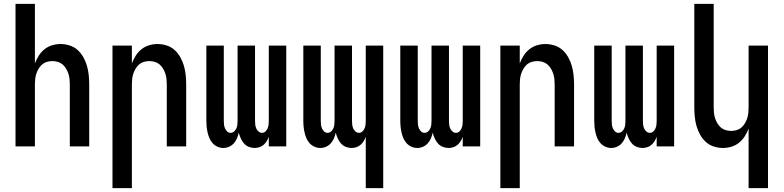

<svg xmlns="http://www.w3.org/2000/svg" viewBox="-20 -755 4040 990"><path d="M60 0V-735H160V-428Q168 -449 180 -468Q192 -487 209.5 -501Q227 -515 248.5 -521.5Q270 -528 292 -528Q316 -528 339.5 -520.5Q363 -513 380.5 -497Q398 -481 410 -459.5Q422 -438 428.5 -415Q435 -392 437.5 -368Q440 -344 440 -320V0H340V-320Q340 -334 338.5 -348Q337 -362 332.5 -375.5Q328 -389 320.5 -401.5Q313 -414 302.5 -423Q292 -432 278 -436Q264 -440 250 -440Q236 -440 222 -436Q208 -432 197.5 -423Q187 -414 179.5 -401.5Q172 -389 167.5 -375.5Q163 -362 161.5 -348Q160 -334 160 -320V0Z M560 215V-520H660V-428Q668 -449 680 -468Q692 -487 709.5 -501Q727 -515 748.5 -521.5Q770 -528 792 -528Q816 -528 839.5 -520.5Q863 -513 880.5 -497Q898 -481 910 -459.5Q922 -438 928.5 -415Q935 -392 937.5 -368Q940 -344 940 -320V0H840V-320Q840 -334 838.5 -348Q837 -362 832.5 -375.5Q828 -389 820.5 -401.5Q813 -414 802.5 -423Q792 -432 778 -436Q764 -440 750 -440Q736 -440 722 -436Q708 -432 697.5 -423Q687 -414 679.5 -401.5Q672 -389 667.5 -375.5Q663 -362 661.5 -348Q660 -334 660 -320V215Z M1132 8Q1116 8 1101.5 1.5Q1087 -5 1076.5 -16.5Q1066 -28 1060 -42Q1054 -56 1050.5 -71.5Q1047 -87 1045.5 -102Q1044 -117 1044 -133V-520H1134V-133Q1134 -123 1135 -113Q1136 -103 1140 -93.5Q1144 -84 1151.5 -77Q1159 -70 1169 -70Q1179 -70 1187 -77Q1195 -84 1199 -93.5Q1203 -103 1204 -113Q1205 -123 1205 -133V-520H1295V-133Q1295 -123 1296 -113Q1297 -103 1301 -93.5Q1305 -84 1313 -77Q1321 -70 1331 -70Q1341 -70 1348.5 -77Q1356 -84 1360 -93.5Q1364 -103 1365 -113Q1366 -123 1366 -133V-520H1456V0H1366V-50Q1362 -38 1355.5 -27.5Q1349 -17 1339.5 -8.5Q1330 0 1317.5 4Q1305 8 1293 8Q1277 8 1262.5 2Q1248 -4 1238 -15.5Q1228 -27 1221.5 -41.5Q1215 -56 1211 -71Q1208 -56 1202 -42Q1196 -28 1186 -16.5Q1176 -5 1161.5 1.5Q1147 8 1132 8Z M1866 215V-50Q1862 -38 1855.5 -27.5Q1849 -17 1839.5 -8.5Q1830 0 1817.5 4Q1805 8 1793 8Q1777 8 1762.5 2Q1748 -4 1738 -15.5Q1728 -27 1721.5 -41.5Q1715 -56 1711 -71Q1708 -56 1702 -42Q1696 -28 1686 -16.5Q1676 -5 1661.5 1.5Q1647 8 1632 8Q1616 8 1601.5 1.5Q1587 -5 1576.5 -16.5Q1566 -28 1560 -42Q1554 -56 1550.5 -71.5Q1547 -87 1545.5 -102Q1544 -117 1544 -133V-520H1634V-133Q1634 -123 1635 -113Q1636 -103 1640 -93.5Q1644 -84 1651.5 -77Q1659 -70 1669 -70Q1679 -70 1687 -77Q1695 -84 1699 -93.5Q1703 -103 1704 -113Q1705 -123 1705 -133V-520H1795V-133Q1795 -123 1796 -113Q1797 -103 1801 -93.5Q1805 -84 1813 -77Q1821 -70 1831 -70Q1841 -70 1848.5 -77Q1856 -84 1860 -93.5Q1864 -103 1865 -113Q1866 -123 1866 -133V-520H1956V215Z M2132 8Q2116 8 2101.5 1.5Q2087 -5 2076.5 -16.5Q2066 -28 2060 -42Q2054 -56 2050.5 -71.5Q2047 -87 2045.5 -102Q2044 -117 2044 -133V-520H2134V-133Q2134 -123 2135 -113Q2136 -103 2140 -93.5Q2144 -84 2151.5 -77Q2159 -70 2169 -70Q2179 -70 2187 -77Q2195 -84 2199 -93.5Q2203 -103 2204 -113Q2205 -123 2205 -133V-520H2295V-133Q2295 -123 2296 -113Q2297 -103 2301 -93.5Q2305 -84 2313 -77Q2321 -70 2331 -70Q2341 -70 2348.5 -77Q2356 -84 2360 -93.5Q2364 -103 2365 -113Q2366 -123 2366 -133V-520H2456V0H2366V-50Q2362 -38 2355.5 -27.5Q2349 -17 2339.5 -8.5Q2330 0 2317.5 4Q2305 8 2293 8Q2277 8 2262.5 2Q2248 -4 2238 -15.5Q2228 -27 2221.5 -41.5Q2215 -56 2211 -71Q2208 -56 2202 -42Q2196 -28 2186 -16.5Q2176 -5 2161.5 1.5Q2147 8 2132 8Z M2560 215V-520H2660V-428Q2668 -449 2680 -468Q2692 -487 2709.5 -501Q2727 -515 2748.5 -521.5Q2770 -528 2792 -528Q2816 -528 2839.5 -520.5Q2863 -513 2880.5 -497Q2898 -481 2910 -459.5Q2922 -438 2928.5 -415Q2935 -392 2937.5 -368Q2940 -344 2940 -320V0H2840V-320Q2840 -334 2838.5 -348Q2837 -362 2832.5 -375.5Q2828 -389 2820.5 -401.5Q2813 -414 2802.5 -423Q2792 -432 2778 -436Q2764 -440 2750 -440Q2736 -440 2722 -436Q2708 -432 2697.5 -423Q2687 -414 2679.5 -401.5Q2672 -389 2667.5 -375.5Q2663 -362 2661.5 -348Q2660 -334 2660 -320V215Z M3132 8Q3116 8 3101.5 1.5Q3087 -5 3076.5 -16.5Q3066 -28 3060 -42Q3054 -56 3050.5 -71.5Q3047 -87 3045.5 -102Q3044 -117 3044 -133V-520H3134V-133Q3134 -123 3135 -113Q3136 -103 3140 -93.5Q3144 -84 3151.5 -77Q3159 -70 3169 -70Q3179 -70 3187 -77Q3195 -84 3199 -93.5Q3203 -103 3204 -113Q3205 -123 3205 -133V-520H3295V-133Q3295 -123 3296 -113Q3297 -103 3301 -93.5Q3305 -84 3313 -77Q3321 -70 3331 -70Q3341 -70 3348.5 -77Q3356 -84 3360 -93.5Q3364 -103 3365 -113Q3366 -123 3366 -133V-520H3456V0H3366V-50Q3362 -38 3355.5 -27.5Q3349 -17 3339.5 -8.5Q3330 0 3317.5 4Q3305 8 3293 8Q3277 8 3262.5 2Q3248 -4 3238 -15.5Q3228 -27 3221.5 -41.5Q3215 -56 3211 -71Q3208 -56 3202 -42Q3196 -28 3186 -16.5Q3176 -5 3161.5 1.5Q3147 8 3132 8Z M3840 215V-92Q3832 -71 3820 -52Q3808 -33 3790.5 -19Q3773 -5 3751.5 1.5Q3730 8 3708 8Q3684 8 3660.5 0.5Q3637 -7 3619.5 -23Q3602 -39 3590 -60.5Q3578 -82 3571.5 -105Q3565 -128 3562.5 -152Q3560 -176 3560 -200V-735H3660V-200Q3660 -186 3661.5 -172Q3663 -158 3667.5 -144.5Q3672 -131 3679.5 -118.5Q3687 -106 3697.5 -97Q3708 -88 3722 -84Q3736 -80 3750 -80Q3764 -80 3778 -84Q3792 -88 3802.5 -97Q3813 -106 3820.5 -118.5Q3828 -131 3832.5 -144.5Q3837 -158 3838.5 -172Q3840 -186 3840 -200V-520H3940V215Z"/></svg>

Font: Iosevka Term Curly Semibold
Style: Regular
Weight: 600
Designer: Belleve Invis
Foundry: Belleve Invis
Version: Version 32.3.0